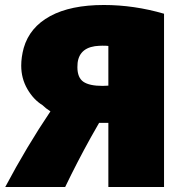

<svg xmlns="http://www.w3.org/2000/svg" viewBox="-20 -734 729 769"><path d="M241 15H1Q87 -147 182 -288Q163 -300 150 -313Q114 -335 89.5 -377.5Q65 -420 65 -471Q65 -505 75 -542Q99 -625 181 -669.5Q263 -714 396 -714Q517 -714 637 -679V15H414V-242H377Q355 -204 344 -184Q289 -85 241 15ZM290 -465Q290 -423 314 -406.5Q338 -390 391 -390Q395 -390 403 -390.5Q411 -391 414 -391V-550Q406 -551 390 -551Q378 -551 360 -549Q289 -538 290 -465Z"/></svg>

Font: Repo
Style: ExtraBlack
Weight: 1000
Designer: Stefan Peev
Foundry: Context Ltd
Version: Version 001.000